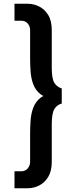

<svg xmlns="http://www.w3.org/2000/svg" viewBox="-20 -800 386 1020"><path d="M140 60Q140 79 127.5 94.5Q115 110 92 110H57V200H129Q159 200 188 185.5Q217 171 236 140Q255 109 255 60V-140Q255 -197 268.5 -220Q282 -243 308 -250V-330Q282 -338 268.5 -360.5Q255 -383 255 -440V-640Q255 -690 236 -720.5Q217 -751 188 -765.5Q159 -780 129 -780H57V-690H92Q115 -690 127.5 -675Q140 -660 140 -640V-490Q140 -457 142.5 -420Q145 -383 157 -351.5Q169 -320 194.5 -300Q220 -280 265 -280V-300Q220 -300 194.5 -280Q169 -260 157 -228.5Q145 -197 142.5 -160Q140 -123 140 -90Z"/></svg>

Font: Jost Medium
Style: Regular
Weight: 500
Version: Version 3.710